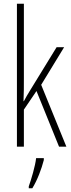

<svg xmlns="http://www.w3.org/2000/svg" viewBox="-20 -873 379 1021"><path d="M107 -458V-853H70V-93H107V-290L174 -389L294 -93H333L199 -422L321 -622H281L138 -389C126 -370 119 -357 107 -335H105C107 -378 107 -414 107 -458ZM213 -22V-32H172C168 8 146 82 133 118V128H152C179 84 201 25 213 -22Z"/></svg>

Font: Noto Sans Kannada UI ExtraCondensed ExtraLight
Style: Regular
Weight: 200
Width: 2
Designer: Jelle Bosma - Monotype Design Team
Foundry: Monotype Imaging Inc.
Version: Version 2.005